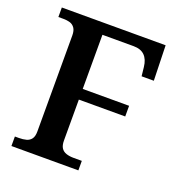

<svg xmlns="http://www.w3.org/2000/svg" viewBox="-129 -822 868 930"><g transform="rotate(20 304.5 -357.0)"><path d="M32 0V-49H53Q74 -49 90.5 -53.5Q107 -58 116.5 -71Q126 -84 126 -109V-604Q126 -629 116.5 -642.5Q107 -656 92 -660.5Q77 -665 58 -665H32V-714H567L572 -533H509L504 -579Q500 -617 480 -637Q460 -657 423 -657H262V-378H501V-323H262V-113Q262 -87 271 -73.5Q280 -60 296.5 -54.5Q313 -49 334 -49H377V0Z"/></g></svg>

Font: Noto Serif Hebrew SemiBold
Style: Regular
Weight: 600
Version: Version 2.003